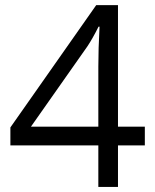

<svg xmlns="http://www.w3.org/2000/svg" viewBox="-20 -738 612 758"><path d="M551.8 -164.1H445.8V0H368.2V-164.1H21V-234.9L359.9 -717.8H445.8V-237.8H551.8ZM368.2 -237.8V-475.1Q368.2 -544.9 373 -632.8H369.1Q345.7 -585.9 325.2 -555.2L102.1 -237.8Z"/></svg>

Font: f02075841
Style: Regular
Weight: 400
Foundry: Ascender Corporation
Version: Version 1.10